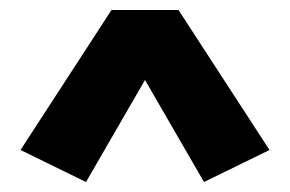

<svg xmlns="http://www.w3.org/2000/svg" viewBox="-20 -686 580 384"><path d="M152 -322 21 -386 203 -666H337L519 -386L388 -322L270 -526Z"/></svg>

Font: Braah One
Style: Regular
Weight: 400
Designer: Ashish Kumar
Foundry: Ashish Kumar
Version: Version 1.001; ttfautohint (v1.8.4.7-5d5b);gftools[0.9.29]